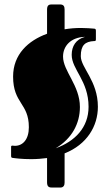

<svg xmlns="http://www.w3.org/2000/svg" viewBox="-20 -770 501 865"><path d="M271 -727C271 -741 267 -750 250 -750H215C203 -750 192 -749 192 -727V-618C107 -587 39 -525 39 -425C39 -303 110 -306 110 -197C110 -142 83 -113 47 -113C43 -113 38 -114 35 -114C33 -114 30 -113 30 -109V-68C30 -61 32 -60 35 -59C47 -57 80 -53 120 -53C146 -53 169 -55 192 -58V52C192 74 204 75 216 75H251C268 75 271 63 271 52V-79C372 -119 421 -202 421 -289C421 -406 344 -465 344 -517C344 -566 363 -583 404 -585C407 -585 412 -584 412 -592V-632C412 -639 409 -641 403 -641C391 -642 369 -644 344 -644C320 -644 295 -642 271 -638ZM231 -102C304 -146 340 -213 340 -288C340 -385 264 -450 264 -515C264 -562 298 -602 363 -604C322 -593 303 -562 303 -523C303 -457 379 -406 379 -289C379 -195 317 -133 231 -102Z"/></svg>

Font: Fascinate Inline
Style: Regular
Weight: 900
Designer: Astigmatic (AOETI)
Foundry: Astigmatic (AOETI)
Version: Version 1.000